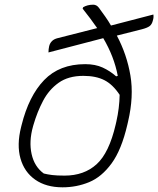

<svg xmlns="http://www.w3.org/2000/svg" viewBox="-20 -790 676 820"><path d="M344 -516Q387 -516 418.5 -501.5Q450 -487 476 -464L483 -466Q475 -508 459.5 -548Q444 -588 421 -627L187 -566Q187 -580 190 -593Q197 -620 226 -627L395 -670Q381 -690 365.5 -711Q350 -732 333 -753L335 -759Q343 -764 354 -767Q365 -770 378 -770Q393 -770 403 -756Q417 -737 430 -718.5Q443 -700 454 -681L635 -728Q637 -716 633 -703Q629 -686 619 -678.5Q609 -671 586 -665L479 -638Q522 -557 537 -467.5Q552 -378 527 -271L524 -258Q499 -150 456.5 -92Q414 -34 360.5 -12Q307 10 247 10Q177 10 130.5 -22.5Q84 -55 67.5 -113Q51 -171 70 -247L72 -255Q103 -380 168.5 -448Q234 -516 344 -516ZM167 -49Q183 -45 202.5 -42.5Q222 -40 256 -40Q339 -40 392.5 -88.5Q446 -137 474 -258L477 -271Q490 -329 491 -385Q462 -429 426 -447.5Q390 -466 336 -466Q272 -466 230.5 -436.5Q189 -407 164 -359.5Q139 -312 123 -257L121 -250Q103 -186 115 -132Q127 -78 167 -49Z"/></svg>

Font: Recursive Mn Csl St Lt
Style: Italic
Weight: 300
Italic angle: -15°
Monospace: yes
Version: Version 1.079;hotconv 1.0.112;makeotfexe 2.5.65598; ttfautoh